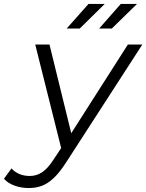

<svg xmlns="http://www.w3.org/2000/svg" viewBox="-122 -751 739 970"><path d="M23 199Q-14 199 -48 187Q-82 175 -102 152L-64 100Q-29 138 29 138Q62 138 90.5 119.5Q119 101 150 53L187 -3L56 -526H128L238 -78L524 -526H597L213 68Q181 118 151.5 146.5Q122 175 91.5 187Q61 199 23 199ZM215 -607 325 -731H407L281 -607ZM379 -607 488 -731H570L443 -607Z"/></svg>

Font: Montserrat
Style: Italic
Weight: 400
Italic angle: -11.3°
Designer: Julieta Ulanovsky
Foundry: Julieta Ulanovsky
Version: Version 9.000; ttfautohint (v1.8.4.7-5d5b)